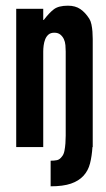

<svg xmlns="http://www.w3.org/2000/svg" viewBox="-20 -517 373 675"><path d="M158 48Q171 48 180.5 46Q190 44 198 33Q204 26 206.5 13.5Q209 1 210 -13Q211 -27 211 -40Q211 -53 211 -62V-336Q211 -346 210 -358Q209 -370 204.5 -379.5Q200 -389 192 -395.5Q184 -402 171 -402Q158 -402 150.5 -395.5Q143 -389 139 -379Q135 -369 133.5 -357.5Q132 -346 132 -336V0H37V-486H132V-447H134Q153 -472 169.5 -484.5Q186 -497 219 -497Q245 -497 262.5 -485Q280 -473 294 -451Q299 -443 301.5 -431Q304 -419 305 -406Q306 -393 306 -380Q306 -367 306 -358V0H305Q303 32 296.5 57.5Q290 83 273.5 101Q257 119 229.5 128.5Q202 138 158 138Z"/></svg>

Font: Osterbar
Style: Regular
Weight: 500
Width: 3
Designer: Peter Wiegel, Basierend auf Erbar schmal-halbfette Grotesk v. Jacob Erbar
Foundry: Peter Wiegel
Version: Version 1.0